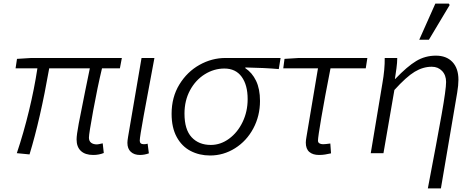

<svg xmlns="http://www.w3.org/2000/svg" viewBox="-20 -856 2649 1073"><path d="M408 -77Q408 -101 420 -165.5Q432 -230 456 -347L482 -474H255Q205 -189 145 7L74 0Q112 -113 142 -237Q172 -361 189 -474H67L75 -527L155 -532H661L650 -474H550Q525 -370 501 -239Q477 -108 477 -87Q477 -68 489 -58.5Q501 -49 522 -49Q528 -49 554 -55L560 -1Q533 10 501 10Q456 10 432 -12.5Q408 -35 408 -77Z M692 -58Q692 -69 696 -93L771 -532H843L835 -489Q805 -330 783 -209.5Q761 -89 761 -70Q761 -50 784 -50Q795 -50 805 -53L812 1Q787 10 762 10Q730 10 711 -7.5Q692 -25 692 -58Z M939 -220Q939 -313 982.5 -384Q1026 -455 1095 -493.5Q1164 -532 1240 -532H1548L1538 -470Q1458 -477 1351 -479V-475Q1389 -450 1411 -404.5Q1433 -359 1433 -292Q1433 -208 1395.5 -138Q1358 -68 1293.5 -27.5Q1229 13 1154 13Q1094 13 1045 -12.5Q996 -38 967.5 -90.5Q939 -143 939 -220ZM1364 -302Q1364 -381 1330.5 -427Q1297 -473 1234 -473Q1176 -473 1124.5 -441Q1073 -409 1042 -351.5Q1011 -294 1011 -221Q1011 -132 1051 -89Q1091 -46 1158 -46Q1213 -46 1260.5 -81Q1308 -116 1336 -174.5Q1364 -233 1364 -302Z M1689 -59Q1689 -71 1693 -93L1757 -474H1563L1570 -527L1650 -532H2033L2024 -474H1827Q1795 -311 1776 -200Q1757 -89 1757 -70Q1757 -60 1765 -55Q1773 -50 1785 -50Q1798 -50 1826 -54L1830 1Q1812 5 1796.5 7.5Q1781 10 1763 10Q1728 10 1708.5 -7Q1689 -24 1689 -59Z M2473 -398Q2473 -436 2450.5 -459.5Q2428 -483 2393 -483Q2344 -483 2297.5 -455Q2251 -427 2184 -353L2123 0H2052L2117 -390Q2131 -469 2130 -532H2200Q2200 -506 2195.5 -473.5Q2191 -441 2187 -415H2189Q2256 -485 2306 -515Q2356 -545 2416 -545Q2475 -545 2508.5 -509.5Q2542 -474 2542 -410Q2542 -380 2535 -338L2444 197H2371Q2423 -75 2448 -216Q2473 -357 2473 -398ZM2413 -836H2488L2493 -828L2377 -634H2323Z"/></svg>

Font: Nebula Sans Book
Style: Regular
Weight: 400
Italic angle: -9°
Designer: Paul D. Hunt for Adobe (as Source Sans)
Foundry: Nebula Entertainment & Broadcasting LLC
Version: Version 1.010